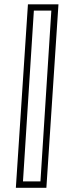

<svg xmlns="http://www.w3.org/2000/svg" viewBox="-20 -770 352 890"><path d="M195 100.5H53.5L109.5 -750H251ZM167.5 71 218 -721H137L86.5 71Z"/></svg>

Font: Tourney Thin Light
Style: Italic
Weight: 300
Italic angle: -12°
Version: Version 1.015